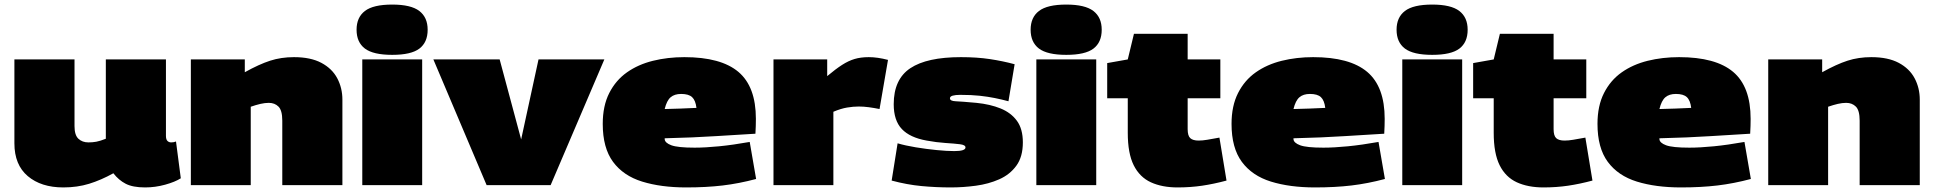

<svg xmlns="http://www.w3.org/2000/svg" viewBox="-20 -810 8462 840"><path d="M257 10Q160 10 101.5 -39.5Q43 -89 43 -183V-550H306V-258Q306 -219 323 -203Q340 -187 367 -187Q385 -187 401.5 -190Q418 -193 443 -203V-550H706V-216Q706 -200 712.5 -193.5Q719 -187 729 -187Q741 -187 750 -191L771 -30Q746 -14 702.5 -2Q659 10 615 10Q561 10 530 -6Q499 -22 476 -52Q422 -22 370 -6Q318 10 257 10Z M815 0V-550H1051V-494Q1114 -529 1162 -544.5Q1210 -560 1266 -560Q1339 -560 1386 -535Q1433 -510 1455.5 -467.5Q1478 -425 1478 -374V0H1215V-282Q1215 -327 1198.5 -343.5Q1182 -360 1156 -360Q1139 -360 1119.5 -355.5Q1100 -351 1077 -343V0Z M1696 -570Q1613 -570 1576.5 -597.5Q1540 -625 1540 -680Q1540 -734 1576.5 -762Q1613 -790 1696 -790Q1778 -790 1814.5 -762Q1851 -734 1851 -680Q1851 -625 1815 -597.5Q1779 -570 1696 -570ZM1565 0V-550H1827V0Z M2109 0 1876 -550H2166L2260 -200L2336 -550H2624L2389 0Z M2982 10Q2872 10 2789.5 -15.5Q2707 -41 2662 -102Q2617 -163 2617 -268Q2617 -347 2645.5 -403Q2674 -459 2723 -493.5Q2772 -528 2836.5 -544Q2901 -560 2974 -560Q3134 -560 3210.5 -495.5Q3287 -431 3287 -290Q3287 -278 3286.5 -258.5Q3286 -239 3285 -225Q3213 -221 3113.5 -214.5Q3014 -208 2888 -205Q2888 -205 2888 -201Q2889 -185 2917 -174.5Q2945 -164 3019 -164Q3066 -164 3126.5 -170Q3187 -176 3260 -189L3288 -27Q3213 -7 3141.5 1.5Q3070 10 2982 10ZM2888 -333Q2920 -334 2957 -335Q2994 -336 3027 -338Q3023 -371 3008 -385Q2993 -399 2960 -399Q2931 -399 2914 -384.5Q2897 -370 2888 -333Z M3599 -550V-477Q3636 -508 3664 -526Q3692 -544 3719 -552Q3746 -560 3781 -560Q3819 -560 3865 -548L3828 -333Q3803 -338 3780.5 -341Q3758 -344 3737 -344Q3713 -344 3686 -339.5Q3659 -335 3626 -321V0H3364V-550Z M3881 -20 3907 -183Q3941 -173 3986.5 -165.5Q4032 -158 4077.5 -153.5Q4123 -149 4155 -149Q4204 -149 4204 -165Q4204 -176 4179.5 -179Q4155 -182 4116 -184.5Q4077 -187 4034 -195Q3961 -208 3925.5 -245.5Q3890 -283 3890 -354Q3890 -463 3962.5 -511.5Q4035 -560 4184 -560Q4254 -560 4310.5 -551.5Q4367 -543 4419 -529L4392 -367Q4362 -375 4332.5 -381Q4303 -387 4267 -391Q4231 -395 4181 -395Q4160 -395 4148 -391.5Q4136 -388 4136 -380Q4136 -368 4161 -367Q4186 -366 4252 -360Q4312 -354 4357.5 -335.5Q4403 -317 4429 -281.5Q4455 -246 4455 -187Q4455 -124 4426.5 -85Q4398 -46 4351.5 -25.5Q4305 -5 4249.5 2.5Q4194 10 4140 10Q4075 10 4011.5 4Q3948 -2 3881 -20Z M4645 -570Q4562 -570 4525.5 -597.5Q4489 -625 4489 -680Q4489 -734 4525.5 -762Q4562 -790 4645 -790Q4727 -790 4763.5 -762Q4800 -734 4800 -680Q4800 -625 4764 -597.5Q4728 -570 4645 -570ZM4514 0V-550H4776V0Z M5132 10Q5064 10 5015 -12.5Q4966 -35 4940 -87Q4914 -139 4914 -229V-380H4824V-534L4914 -550L4941 -662H5176V-550H5319V-380H5176V-245Q5176 -216 5187.5 -205.5Q5199 -195 5224 -195Q5241 -195 5261.5 -198.5Q5282 -202 5315 -208L5346 -20Q5290 -5 5239 2.5Q5188 10 5132 10Z M5733 10Q5623 10 5540.5 -15.5Q5458 -41 5413 -102Q5368 -163 5368 -268Q5368 -347 5396.5 -403Q5425 -459 5474 -493.5Q5523 -528 5587.5 -544Q5652 -560 5725 -560Q5885 -560 5961.5 -495.5Q6038 -431 6038 -290Q6038 -278 6037.5 -258.5Q6037 -239 6036 -225Q5964 -221 5864.5 -214.5Q5765 -208 5639 -205Q5639 -205 5639 -201Q5640 -185 5668 -174.5Q5696 -164 5770 -164Q5817 -164 5877.5 -170Q5938 -176 6011 -189L6039 -27Q5964 -7 5892.5 1.5Q5821 10 5733 10ZM5639 -333Q5671 -334 5708 -335Q5745 -336 5778 -338Q5774 -371 5759 -385Q5744 -399 5711 -399Q5682 -399 5665 -384.5Q5648 -370 5639 -333Z M6246 -570Q6163 -570 6126.5 -597.5Q6090 -625 6090 -680Q6090 -734 6126.5 -762Q6163 -790 6246 -790Q6328 -790 6364.5 -762Q6401 -734 6401 -680Q6401 -625 6365 -597.5Q6329 -570 6246 -570ZM6115 0V-550H6377V0Z M6733 10Q6665 10 6616 -12.5Q6567 -35 6541 -87Q6515 -139 6515 -229V-380H6425V-534L6515 -550L6542 -662H6777V-550H6920V-380H6777V-245Q6777 -216 6788.5 -205.5Q6800 -195 6825 -195Q6842 -195 6862.5 -198.5Q6883 -202 6916 -208L6947 -20Q6891 -5 6840 2.5Q6789 10 6733 10Z M7334 10Q7224 10 7141.5 -15.5Q7059 -41 7014 -102Q6969 -163 6969 -268Q6969 -347 6997.5 -403Q7026 -459 7075 -493.5Q7124 -528 7188.5 -544Q7253 -560 7326 -560Q7486 -560 7562.5 -495.5Q7639 -431 7639 -290Q7639 -278 7638.5 -258.5Q7638 -239 7637 -225Q7565 -221 7465.5 -214.5Q7366 -208 7240 -205Q7240 -205 7240 -201Q7241 -185 7269 -174.5Q7297 -164 7371 -164Q7418 -164 7478.5 -170Q7539 -176 7612 -189L7640 -27Q7565 -7 7493.5 1.5Q7422 10 7334 10ZM7240 -333Q7272 -334 7309 -335Q7346 -336 7379 -338Q7375 -371 7360 -385Q7345 -399 7312 -399Q7283 -399 7266 -384.5Q7249 -370 7240 -333Z M7716 0V-550H7952V-494Q8015 -529 8063 -544.5Q8111 -560 8167 -560Q8240 -560 8287 -535Q8334 -510 8356.5 -467.5Q8379 -425 8379 -374V0H8116V-282Q8116 -327 8099.5 -343.5Q8083 -360 8057 -360Q8040 -360 8020.5 -355.5Q8001 -351 7978 -343V0Z"/></svg>

Font: Georama Extended Black
Style: Regular
Weight: 900
Width: 7
Designer: Jean-Baptiste Levee
Foundry: Production Type
Version: Version 1.000